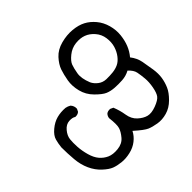

<svg xmlns="http://www.w3.org/2000/svg" viewBox="-124 -362 772 772"><g transform="rotate(45 262.0 24.0)"><path d="M309.6 268.6Q290 266.6 272 261.7Q253.9 256.8 236.3 235.8Q218.8 214.8 212.9 192.4Q207 169.9 209 144.5Q210.9 133.8 216.8 124Q228.5 113.3 244.1 114.3L255.9 120.1Q263.7 128.9 262.7 142.6Q255.9 151.4 256.8 170.4Q257.8 189.5 275.4 204.1Q293 218.8 311 220.7Q329.1 222.7 353.5 221.2Q377.9 219.7 403.8 212.4Q429.7 205.1 445.3 191.9Q460.9 178.7 469.2 160.2Q477.5 141.6 474.6 113.8Q471.7 85.9 453.1 70.3Q434.6 54.7 418.5 49.8Q402.3 44.9 362.3 49.8Q352.5 48.8 344.7 42Q337.9 34.2 338.9 20.5L344.7 7.8Q371.1 -2.9 398.9 -7.3Q426.8 -11.7 443.4 -29.8Q460 -47.9 464.8 -66.4Q469.7 -85 459.5 -112.3Q449.2 -139.6 437.5 -148.4Q425.8 -157.2 399.4 -162.1Q373 -167 351.6 -165Q330.1 -163.1 313 -159.7Q295.9 -156.2 279.3 -137.7Q290 -118.2 291.5 -95.7Q293 -73.2 291.5 -52.2Q290 -31.2 283.2 -15.1Q276.4 1 252.4 24.9Q228.5 48.8 196.8 56.6Q165 64.5 137.2 59.6Q109.4 54.7 87.9 47.4Q66.4 40 44.4 20Q22.5 0 13.7 -33.2Q4.9 -66.4 7.8 -97.2Q10.7 -127.9 22 -149.4Q33.2 -170.9 54.2 -188.5Q75.2 -206.1 103.5 -213.9Q131.8 -221.7 159.2 -218.8Q186.5 -215.8 208.5 -207Q230.5 -198.2 249 -182.6Q271.5 -200.2 297.4 -205.1Q323.2 -210 349.6 -213.9Q376 -217.8 397.9 -214.4Q419.9 -210.9 439.9 -202.1Q460 -193.4 481.9 -171.4Q503.9 -149.4 511.2 -123Q518.6 -96.7 514.6 -72.8Q510.7 -48.8 503.9 -32.7Q497.1 -16.6 464.8 19.5Q484.4 29.3 499 47.9Q513.7 66.4 519.5 91.8Q525.4 117.2 522.9 139.6Q520.5 162.1 514.2 178.7Q507.8 195.3 488.3 216.3Q468.8 237.3 440.9 250Q413.1 262.7 378.9 265.6Q344.7 268.6 309.6 268.6ZM206.1 2Q220.7 -4.9 231.9 -19.5Q243.2 -34.2 243.7 -53.7Q244.1 -73.2 242.2 -90.8Q240.2 -108.4 233.4 -122.6Q226.6 -136.7 210.9 -148.9Q195.3 -161.1 174.3 -167.5Q153.3 -173.8 128.4 -170.4Q103.5 -167 85 -150.9Q66.4 -134.8 59.1 -114.7Q51.8 -94.7 54.7 -69.3Q57.6 -43.9 74.2 -23.4Q90.8 -2.9 105 2.4Q119.1 7.8 144.5 12.2Q169.9 16.6 206.1 2Z"/></g></svg>

Font: JasonHandwriting4
Style: Regular
Weight: 400
Version: Version 1.01.21